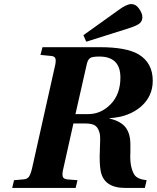

<svg xmlns="http://www.w3.org/2000/svg" viewBox="-20 -924 771 944"><path d="M390 -751 562 -874Q602 -904 626 -904Q648 -904 664 -881Q680 -858 680 -840Q680 -819 664.5 -807.5Q649 -796 607 -783L404 -719ZM40 0 49 -38 94 -42Q114 -43 122.5 -55.5Q131 -68 138 -98L249 -594Q256 -621 253 -634.5Q250 -648 230 -649L179 -654L189 -692H471Q601 -692 661 -657Q731 -615 731 -527Q731 -450 672.5 -399.5Q614 -349 519 -343V-341Q549 -334 569 -322Q589 -310 599.5 -295Q610 -280 615.5 -260.5Q621 -241 621 -219.5Q621 -198 621 -174Q617 -105 640 -66Q654 -43 701 -38L692 0H596Q491 0 475 -83Q468 -121 471 -186Q474 -251 471 -264Q465 -293 450 -305Q435 -317 399 -317H341L292 -98Q285 -71 288 -57.5Q291 -44 311 -42L361 -38L352 0ZM351 -363H414Q477 -363 524.5 -412Q572 -461 572 -543Q572 -646 468 -646Q434 -646 423 -638.5Q412 -631 407 -610Z"/></svg>

Font: Heuristica
Style: Bold Italic
Weight: 700
Italic angle: -13°
Version: Version 1.0.2